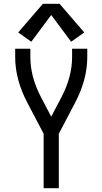

<svg xmlns="http://www.w3.org/2000/svg" viewBox="-20 -992 540 1012"><path d="M210 0V-287L125 -449Q60 -572 60 -691V-735H140V-691Q140 -588 195 -482L250 -377L305 -482Q360 -588 360 -691V-735H440V-691Q440 -572 375 -449L290 -287V0ZM145 -772 76 -821 206 -972H294L424 -821L355 -772L250 -913Z"/></svg>

Font: Iosevka SS01
Style: Regular
Weight: 400
Monospace: yes
Designer: Belleve Invis
Foundry: Belleve Invis
Version: 2.3.3; ttfautohint (v1.8.3)